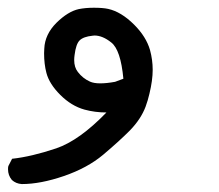

<svg xmlns="http://www.w3.org/2000/svg" viewBox="-34 -148 554 486"><path d="M-13.7 280.3Q-13.7 273.9 -12.7 272L-3.4 253.9Q45.9 248.5 108.4 227.5Q167 207.5 235.4 136.7Q206.5 136.7 179.7 129.4Q146.5 120.1 118.7 92.3Q90.8 64.5 83.5 36.6Q77.6 14.2 77.6 -13.2Q77.6 -19 78.1 -24.9Q79.6 -61 108.9 -90.3Q138.2 -119.1 165.5 -125Q182.6 -128.4 203.6 -128.4Q226.6 -128.4 239.7 -125.5Q272.9 -118.2 305.7 -85.4Q335.9 -55.2 345.7 -21.5Q352.5 3.4 352.5 28.8Q352.5 55.2 344.2 89.4Q340.3 106.4 334.5 122.1Q322.8 153.3 294.9 182.1Q267.1 210 227.1 243.7Q187 277.3 127.7 297.6Q68.4 317.9 21.5 317.9Q21.5 317.9 21 317.9Q6.3 316.9 -3.9 307.6Q-13.7 295.9 -13.7 280.3ZM205.1 -58.1Q202.6 -58.1 200.2 -57.6Q177.2 -55.2 167.7 -45.9Q158.2 -36.6 154.8 -8.8Q153.8 -2 153.8 3.9Q153.8 22.5 163.1 34.2Q175.3 50.3 193.8 58.6Q203.6 63 219.7 63Q235.8 63 257.3 59.1L278.3 51.3Q271.5 -22 247.6 -40.5Q225.6 -58.1 205.1 -58.1Z"/></svg>

Font: Bakudai
Style: Medium
Weight: 500
Version: Version 1.48